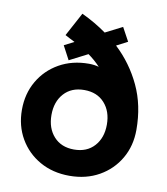

<svg xmlns="http://www.w3.org/2000/svg" viewBox="-84 -817 782 900"><g transform="rotate(10 306.5 -366.5)"><path d="M34.2 -253.9Q34.2 -330.1 69.1 -390.4Q104 -450.7 165.5 -485.6Q227.1 -520.5 306.6 -520.5Q331.1 -520.5 354 -514.2Q340.3 -528.8 325.7 -541.5Q311 -554.2 296.4 -564.5L209.5 -520L174.8 -585.4L221.7 -609.4Q208 -616.2 196.3 -622.3Q184.6 -628.4 174.8 -633.8L235.4 -746.1Q299.8 -715.8 353.5 -677.2L359.9 -680.7L434.1 -718.3L469.2 -653.8L416.5 -626.5Q491.7 -556.2 535.4 -463.1Q579.1 -370.1 579.1 -253.9Q579.1 -177.7 544.2 -117.4Q509.3 -57.1 447.8 -22.2Q386.2 12.7 306.6 12.7Q227.1 12.7 165.5 -22.2Q104 -57.1 69.1 -117.4Q34.2 -177.7 34.2 -253.9ZM174.8 -253.9Q174.8 -190.9 210.2 -151.6Q245.6 -112.3 306.6 -112.3Q367.7 -112.3 403.1 -151.6Q438.5 -190.9 438.5 -253.9Q438.5 -316.9 403.1 -356.2Q367.7 -395.5 306.6 -395.5Q245.6 -395.5 210.2 -356.2Q174.8 -316.9 174.8 -253.9Z"/></g></svg>

Font: Giphurs
Style: Bold
Weight: 700
Version: Version 0.920; ttfautohint (v1.8.4.7-5d5b)